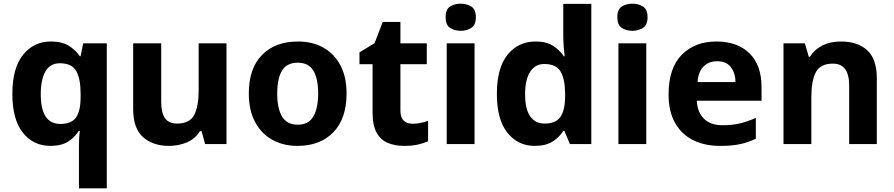

<svg xmlns="http://www.w3.org/2000/svg" viewBox="-20 -781 4845 1041"><path d="M408 11Q408 -8 409 -30Q410 -52 413 -71H407Q386 -37 349.5 -13.5Q313 10 253 10Q161 10 104 -61.5Q47 -133 47 -272Q47 -412 105 -484Q163 -556 256 -556Q316 -556 353 -533Q390 -510 413 -476H417L431 -546H559V240H408ZM307 -109Q368 -109 392.5 -144.5Q417 -180 417 -253V-274Q417 -353 393.5 -395.5Q370 -438 304 -438Q252 -438 226.5 -394Q201 -350 201 -270Q201 -109 307 -109Z M1208 -546V0H1092L1073 -70H1064Q1038 -28 993 -9Q948 10 896 10Q809 10 755.5 -37.5Q702 -85 702 -190V-546H854V-228Q854 -170 874.5 -140.5Q895 -111 940 -111Q1008 -111 1032.5 -157Q1057 -203 1057 -290V-546Z M1859 -274Q1859 -138 1787.5 -64Q1716 10 1593 10Q1516 10 1456.5 -23Q1397 -56 1363 -119.5Q1329 -183 1329 -274Q1329 -410 1400.5 -483Q1472 -556 1596 -556Q1673 -556 1732 -523.5Q1791 -491 1825 -428Q1859 -365 1859 -274ZM1483 -274Q1483 -194 1509 -149.5Q1535 -105 1595 -105Q1653 -105 1679 -149.5Q1705 -194 1705 -274Q1705 -355 1679 -398Q1653 -441 1594 -441Q1535 -441 1509 -398Q1483 -355 1483 -274Z M2216 -110Q2239 -110 2260.5 -114.5Q2282 -119 2301 -126V-15Q2276 -4 2245 3Q2214 10 2171 10Q2122 10 2083 -6Q2044 -22 2022 -61.5Q2000 -101 2000 -172V-433H1929V-497L2011 -547L2055 -662H2151V-546H2294V-433H2151V-181Q2151 -145 2168.5 -127.5Q2186 -110 2216 -110Z M2478 -761Q2511 -761 2535.5 -745.5Q2560 -730 2560 -687Q2560 -646 2535.5 -630Q2511 -614 2478 -614Q2444 -614 2420 -630Q2396 -646 2396 -687Q2396 -730 2420 -745.5Q2444 -761 2478 -761ZM2553 -546V0H2402V-546Z M2879 10Q2788 10 2731 -61.5Q2674 -133 2674 -272Q2674 -413 2732 -484.5Q2790 -556 2884 -556Q2942 -556 2978 -533Q3014 -510 3037 -476H3042Q3039 -494 3036.5 -526.5Q3034 -559 3034 -586V-760H3186V0H3070L3040 -71H3034Q3013 -37 2976 -13.5Q2939 10 2879 10ZM2932 -111Q2993 -111 3018 -146.5Q3043 -182 3044 -255V-271Q3044 -350 3020 -392Q2996 -434 2931 -434Q2882 -434 2854.5 -392Q2827 -350 2827 -270Q2827 -190 2854.5 -150.5Q2882 -111 2932 -111Z M3409 -761Q3442 -761 3466.5 -745.5Q3491 -730 3491 -687Q3491 -646 3466.5 -630Q3442 -614 3409 -614Q3375 -614 3351 -630Q3327 -646 3327 -687Q3327 -730 3351 -745.5Q3375 -761 3409 -761ZM3484 -546V0H3333V-546Z M3864 -556Q3978 -556 4043.5 -492Q4109 -428 4109 -308V-235H3758Q3761 -173 3796.5 -137.5Q3832 -102 3899 -102Q3950 -102 3992 -112Q4034 -122 4078 -142V-29Q4038 -9 3993 0.5Q3948 10 3883 10Q3802 10 3739.5 -20.5Q3677 -51 3641 -113Q3605 -175 3605 -269Q3605 -412 3676.5 -484Q3748 -556 3864 -556ZM3868 -449Q3823 -449 3794.5 -420.5Q3766 -392 3762 -336H3968Q3967 -385 3942.5 -417Q3918 -449 3868 -449Z M4540 -556Q4630 -556 4682 -508.5Q4734 -461 4734 -356V0H4584V-318Q4584 -436 4496 -436Q4428 -436 4403.5 -389.5Q4379 -343 4379 -256V0H4228V-546H4344L4365 -473H4371Q4425 -556 4540 -556Z"/></svg>

Font: Noto Sans Meetei Mayek
Style: Bold
Weight: 700
Designer: Monotype Design Team and Neelakash Kshetrimayum
Foundry: Monotype Imaging Inc.
Version: Version 2.002; ttfautohint (v1.8.4.7-5d5b)